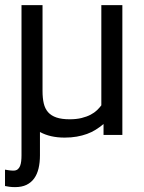

<svg xmlns="http://www.w3.org/2000/svg" viewBox="-20 -539 575 767"><path d="M393.6 0V-43.5Q378.4 -30.8 362.3 -20.8Q346.2 -10.7 327.4 -3.9Q308.6 2.9 286.6 6.8Q264.6 10.7 238.3 10.7Q180.2 10.7 139.6 -11.7V81.5Q139.6 110.4 134 133.8Q128.4 157.2 116.5 173.8Q104.5 190.4 85.7 199.5Q66.9 208.5 40 208.5Q27.3 208.5 16.8 207Q6.3 205.6 0 204.1V138.7Q4.9 139.6 14.6 141.1Q24.4 142.6 33.7 142.6Q43.9 142.6 50.3 137.7Q56.6 132.8 60.1 124.3Q63.5 115.7 64.7 104.7Q65.9 93.8 65.9 81.5V-518.6H149.9V-175.3Q149.9 -147 154.8 -126Q159.7 -105 172.1 -90.8Q184.6 -76.7 205.6 -69.6Q226.6 -62.5 258.3 -62.5Q285.2 -62.5 305.9 -67.6Q326.7 -72.8 342 -80.8Q357.4 -88.9 367.7 -98.9Q377.9 -108.9 384.8 -118.2V-518.6H468.8V0Z"/></svg>

Font: Arian AMU
Style: Regular
Weight: 400
Designer: Ruben Hakobyan (Tarumian)
Foundry: Ruben Hakobyan (Tarumian)
Version: Version 4.003